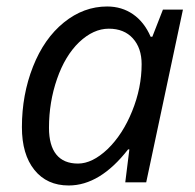

<svg xmlns="http://www.w3.org/2000/svg" viewBox="-20 -565 605 595"><path d="M192.9 9.8Q125.5 9.8 86.7 -38.3Q47.9 -86.4 47.9 -170.9Q47.9 -271.5 82.3 -358.6Q116.7 -445.8 178 -495.4Q239.3 -544.9 312 -544.9Q357.4 -544.9 392.3 -520.8Q427.2 -496.6 446.8 -451.2H452.1L484.9 -535.2H546.9L433.1 0H368.2L380.9 -102.1H377Q290 9.8 192.9 9.8ZM313.5 -103Q360.4 -148.4 389.6 -220.7Q418.9 -293 418.9 -366.2Q418.9 -416 391.8 -446Q364.7 -476.1 317.1 -476.1Q269.5 -476.1 225.1 -434.1Q181.6 -392.1 156.7 -320.3Q131.8 -248.5 131.8 -168.9Q131.8 -114.3 154.5 -86.2Q177.2 -58.1 221.7 -58.1Q266.1 -58.1 313.5 -103Z"/></svg>

Font: Open Sans Hebrew
Style: Italic
Weight: 400
Italic angle: -12°
Foundry: Ascender Corporation, Yanek Iontef
Version: Version 2.001;PS 002.001;hotconv 1.0.70;makeotf.lib2.5.58329